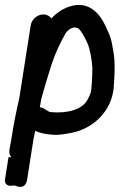

<svg xmlns="http://www.w3.org/2000/svg" viewBox="-23 -538 481 772"><path d="M137.1 -106.7C139.1 -117 140.9 -127 142.9 -139.3C145.1 -149.5 149.1 -161.4 151.8 -171.2C162 -209.4 172.7 -240 184.7 -280C202.2 -331.4 217.8 -362.9 241.6 -405.7C249.3 -416.8 260.2 -425.1 276 -428C282 -427.6 290.4 -424.9 291.7 -424C305.7 -412.2 318.7 -386.2 330.8 -359.5C339.2 -337.2 346.4 -297.6 348.3 -266.6L347.9 -236C347.6 -216.8 345.6 -198.3 344 -177.6C343.4 -164.7 335.7 -150.4 329.1 -137.4C308.9 -98.3 251.1 -81.5 183.8 -86.9C172.9 -88.2 167.8 -92.1 155.6 -100.5C149.6 -104.3 143.9 -106.1 137.1 -106.7ZM11.2 94 -2.9 184C-5.5 200 6.3 209.7 19.5 209L37.4 208C37.4 208 78.8 230.4 86.1 184L111.6 21.6C113.5 12.4 116.1 -0.5 118.5 -11.8C138.8 -2.5 161.9 2 190.8 3.9C218.3 5.7 247.3 -0.8 267.6 -4.5C349.5 -21.2 425.8 -88.6 434.2 -186C437.3 -233.9 440.7 -277.4 434.4 -321.5L427.5 -360.9C421.5 -394.5 411.2 -411.1 399.9 -436C382.9 -473.5 338.3 -540.3 254.2 -511C225.3 -500.9 202.3 -484.3 183.8 -463.7C177.6 -472.4 165.9 -480 151.5 -480C127.2 -480 104.4 -460.3 100.5 -436L54.5 -143C42.8 -93 32.2 -39.5 23.2 18L22.3 23.3C19.9 34.9 17.4 48.2 15.7 59C13.8 71 13 82.7 22.3 94Z"/></svg>

Font: Just Breathe
Style: BdObl3
Weight: 400
Foundry: Cannot Into Space Fonts
Version: Version 0.72